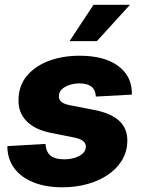

<svg xmlns="http://www.w3.org/2000/svg" viewBox="-20 -779 601 810"><path d="M243.7 11.2Q173.8 11.2 122.1 -9.3Q70.3 -29.8 41.5 -67.6Q12.7 -105.5 11.2 -156.7Q11.2 -158.2 11.2 -159.7Q11.2 -161.1 11.2 -162.6L171.9 -171.9Q174.3 -138.7 192.6 -122.8Q210.9 -106.9 251.5 -106.9Q273.9 -106.9 294.4 -113Q314.9 -119.1 328.1 -130.6Q341.3 -142.1 342.3 -159.2Q342.8 -174.3 330.3 -184.3Q317.9 -194.3 289.1 -199.7L197.3 -217.8Q127.4 -231.4 91.8 -268.3Q56.2 -305.2 58.1 -359.4Q59.1 -418.5 94 -459.7Q128.9 -501 187 -522.5Q245.1 -543.9 315.4 -543.9Q418 -543.9 475.6 -502.9Q533.2 -461.9 536.1 -393.1Q536.6 -390.1 536.6 -386.7Q536.6 -383.3 536.1 -379.9L384.3 -371.6Q383.3 -399.4 366 -413.3Q348.6 -427.2 314.9 -427.2Q294.4 -427.2 274.7 -421.1Q254.9 -415 241.9 -403.3Q229 -391.6 228.5 -374Q227.5 -359.9 238 -350.1Q248.5 -340.3 275.4 -335L376.5 -315.4Q448.2 -301.8 483.4 -268.8Q518.6 -235.8 517.1 -182.6Q516.1 -137.7 493.9 -101.8Q471.7 -65.9 433.8 -40.5Q396 -15.1 346.9 -2Q297.9 11.2 243.7 11.2ZM273.4 -605.5 374.5 -758.8H528.3L388.7 -605.5Z"/></svg>

Font: Inter 20pt ExtraBold
Style: Italic
Weight: 800
Italic angle: -9.3988°
Version: Version 4.001;git-66647c0bb